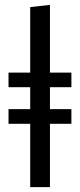

<svg xmlns="http://www.w3.org/2000/svg" viewBox="-20 -768 328 788"><path d="M185 -410V-320H273V-260H185V0H104V-260H15V-320H104V-410H15V-470H104V-739L185 -748V-470H273V-410Z"/></svg>

Font: Fira Sans Condensed
Style: Regular
Weight: 400
Width: 3
Designer: bBox Type GmbH & Carrois Corporate GbR & Edenspiekermann AG
Foundry: bBox Type GmbH & Carrois Corporate GbR & Edenspiekermann AG
Version: Version 4.301